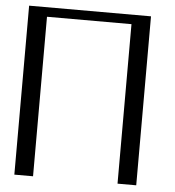

<svg xmlns="http://www.w3.org/2000/svg" viewBox="-53 -799 772 849"><g transform="rotate(5 333.0 -375.0)"><path d="M583 -750V0H500V-708H125V0H42V-750Z"/></g></svg>

Font: okolaks
Style: Regular
Weight: 500
Version: Version 000.6.0